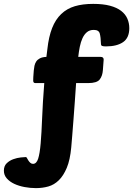

<svg xmlns="http://www.w3.org/2000/svg" viewBox="-112 -774 686 989"><path d="M280 -346Q277 -301 273.5 -252Q270 -203 266.5 -157.5Q263 -112 260 -74.5Q257 -37 255 -15Q249 50 232 90.5Q215 131 191 154.5Q167 178 137 186.5Q107 195 73 195Q44 195 14.5 189.5Q-15 184 -38.5 173Q-62 162 -77 145Q-92 128 -92 105Q-92 81 -77.5 67Q-63 53 -43.5 46Q-24 39 -5 37Q14 35 22 35Q24 35 27 40.5Q30 46 34 52.5Q38 59 44 64.5Q50 70 58 70Q76 70 84.5 43.5Q93 17 97.5 -35.5Q102 -88 105 -166Q108 -244 116 -346H70Q59 -346 59 -359Q59 -364 59.5 -376.5Q60 -389 62 -411Q63 -423 65.5 -435Q68 -447 74.5 -457Q81 -467 93.5 -473.5Q106 -480 127 -481L132 -521Q139 -585 156.5 -629.5Q174 -674 203.5 -702Q233 -730 273.5 -742Q314 -754 368 -754Q419 -754 454.5 -744.5Q490 -735 512 -718Q534 -701 544 -678Q554 -655 554 -629Q554 -579 522 -557Q490 -535 434 -535Q419 -535 413.5 -537.5Q408 -540 408 -549Q407 -582 402 -601Q397 -620 371 -620Q350 -620 336 -608.5Q322 -597 313 -577.5Q304 -558 299 -533Q294 -508 291 -481H406Q422 -481 422 -467L418 -413Q416 -383 401.5 -364.5Q387 -346 342 -346Z"/></svg>

Font: PoetsenOne
Style: Regular
Weight: 400
Designer: Rodrigo Fuenzalida, Pablo Impallari
Foundry: Pablo Impallari, Rodrigo Fuenzalida
Version: Version 1.000; ttfautohint (v0.8) -G 200 -r 50